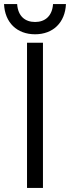

<svg xmlns="http://www.w3.org/2000/svg" viewBox="-66 -932 347 952"><path d="M68 0H147V-720H68ZM-46 -912C-42 -820 18 -762 108 -762C197 -762 257 -820 261 -912H197C193 -852 157 -823 108 -823C58 -823 23 -852 19 -912Z"/></svg>

Font: Aspekta 350
Style: Regular
Weight: 350
Designer: Ivo Dolenc
Version: Version 2.000